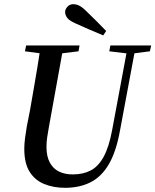

<svg xmlns="http://www.w3.org/2000/svg" viewBox="-20 -881 742 917"><path d="M205 -622 99 -636 105 -664H360L355 -636L241 -622ZM291 16Q236 16 191.5 -2Q147 -20 121.5 -60.5Q96 -101 96 -170Q96 -193 99.5 -220.5Q103 -248 108 -277L123 -353Q133 -411 142 -462Q151 -513 159 -562.5Q167 -612 175 -664H284L214 -277Q209 -251 205.5 -226.5Q202 -202 202 -179Q202 -134 218 -104.5Q234 -75 262 -61.5Q290 -48 327 -48Q377 -48 413.5 -67Q450 -86 475.5 -133Q501 -180 516 -262L591 -664H629L553 -257Q535 -157 500 -97Q465 -37 412.5 -10.5Q360 16 291 16ZM593 -625 502 -636 507 -664H702L696 -636L611 -625ZM487 -733 473 -712Q439 -726 405.5 -740.5Q372 -755 339 -770Q310 -783 300.5 -796.5Q291 -810 291 -823Q291 -837 302 -849Q313 -861 330 -861Q344 -861 358.5 -854Q373 -847 394 -826Q417 -804 440.5 -780.5Q464 -757 487 -733Z"/></svg>

Font: Source Serif 4 48pt SemiBold
Style: Italic
Weight: 600
Italic angle: -12°
Designer: Frank Grießhammer
Foundry: Adobe Systems Incorporated
Version: Version 4.004;hotconv 1.0.116;makeotfexe 2.5.65601